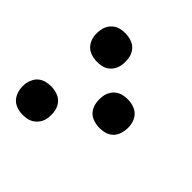

<svg xmlns="http://www.w3.org/2000/svg" viewBox="-145 -655 789 789"><g transform="rotate(45 250.0 -260.0)"><path d="M153 -362Q133 -362 114.5 -369Q96 -376 85 -391Q74 -406 70.5 -425.5Q67 -445 71 -465Q73 -479 80 -491.5Q87 -504 99 -513Q111 -522 125 -525Q139 -528 152 -528Q172 -528 190.5 -521Q209 -514 220 -499Q231 -484 234 -464.5Q237 -445 234 -425Q232 -411 224.5 -398Q217 -385 205.5 -376.5Q194 -368 180.5 -365Q167 -362 153 -362ZM352 -177Q332 -177 313.5 -184Q295 -191 284 -206Q273 -221 270 -240.5Q267 -260 270 -280Q272 -294 279.5 -307Q287 -320 299 -328.5Q311 -337 324 -340Q337 -343 351 -343Q371 -343 389.5 -336Q408 -329 419 -314Q430 -299 433.5 -279.5Q437 -260 433 -240Q431 -226 424 -213Q417 -200 405 -191.5Q393 -183 379 -180Q365 -177 352 -177ZM91 8Q71 8 53 1Q35 -6 24 -21Q13 -36 9.5 -55.5Q6 -75 9 -95Q12 -109 19 -122Q26 -135 38 -143.5Q50 -152 64 -155Q78 -158 91 -158Q111 -158 129.5 -151Q148 -144 159 -129Q170 -114 173 -94.5Q176 -75 173 -55Q171 -41 163.5 -28.5Q156 -16 144 -7Q132 2 118.5 5Q105 8 91 8Z"/></g></svg>

Font: Iosevka Semibold
Style: Italic
Weight: 600
Italic angle: -9°
Monospace: yes
Designer: Belleve Invis
Foundry: Belleve Invis
Version: Version 32.5.0; ttfautohint (v1.8.4)